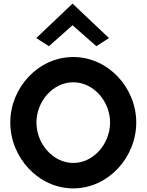

<svg xmlns="http://www.w3.org/2000/svg" viewBox="-20 -1031 816 1064"><path d="M181 -820 251 -775 382 -891 514 -775 584 -820 382 -1011ZM182 -352C182 -469 273 -575 386 -575C499 -575 590 -469 590 -352C590 -235 499 -128 386 -128C273 -128 182 -235 182 -352ZM37 -352C37 -158 193 13 386 13C579 13 735 -158 735 -352C735 -546 579 -715 386 -715C193 -715 37 -546 37 -352Z"/></svg>

Font: Bluebird
Style: Regular
Weight: 400
Designer: Jasper
Foundry: Cannot Into Space Fonts
Version: Version 0.98